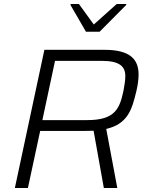

<svg xmlns="http://www.w3.org/2000/svg" viewBox="-20 -936 728 956"><path d="M331 -911 408 -778H476L608 -911L609 -916H561L447 -814L373 -916H332ZM201 -688 54 0H119L180 -284H395C413 -284 430 -285 446 -285L497 0H564L509 -294C616 -319 637 -390 659 -482C666 -511 670 -540 670 -565C670 -639 630 -688 500 -688ZM415 -338H191L254 -633H486C576 -633 604 -605 604 -557C604 -537 600 -512 595 -485C576 -395 553 -338 415 -338Z"/></svg>

Font: Saira UNSAM Light Italic
Style: Regular
Weight: 300
Italic angle: -12°
Designer: Hector Gatti with collaboration of the Omnibus-Type team
Foundry: Omnibus-Type
Version: Version 0.072;PS 000.072;hotconv 1.0.88;makeotf.lib2.5.64775